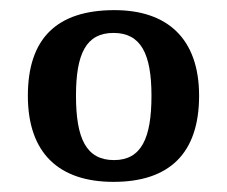

<svg xmlns="http://www.w3.org/2000/svg" viewBox="-20 -739 448 379"><path d="M204 -380C314 -380 373 -436 373 -550C373 -664 309 -719 206 -719C93 -719 35 -664 35 -550C35 -436 97 -380 204 -380ZM205 -423C150 -423 130 -466 130 -550C130 -633 150 -674 204 -674C258 -674 279 -633 279 -550C279 -466 259 -423 205 -423Z"/></svg>

Font: Noto Serif Georgian Medium
Style: Regular
Weight: 500
Designer: Monotype Design Team, Akaki Razmadze
Foundry: Google LLC
Version: Version 2.003